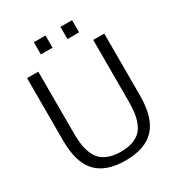

<svg xmlns="http://www.w3.org/2000/svg" viewBox="-207 -1014 1071 1157"><g transform="rotate(-30 328.5 -435.0)"><path d="M60.1 0ZM469.7 -881.8V-796.9H388.7V-881.8ZM203.6 -881.8H284.7V-796.9H203.6ZM60.1 -280.3V-714.8H138.2V-292Q138.2 -246.1 142.6 -211.4Q147 -176.8 159.7 -144.8Q172.4 -112.8 193.4 -92.3Q214.4 -71.8 248.8 -59.8Q283.2 -47.9 330.1 -47.9Q377 -47.9 411.1 -59.8Q445.3 -71.8 466.1 -92.3Q486.8 -112.8 499.3 -144.8Q511.7 -176.8 516.1 -211.4Q520.5 -246.1 520.5 -292V-714.8H597.2V-283.7Q597.2 -130.9 531.2 -59.3Q465.3 12.2 327.1 12.2Q192.4 12.2 126.2 -57.9Q60.1 -127.9 60.1 -280.3Z"/></g></svg>

Font: Pontano Sans
Style: Regular
Weight: 400
Foundry: vernon adams
Version: 1.0